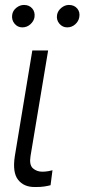

<svg xmlns="http://www.w3.org/2000/svg" viewBox="-20 -750 342 777"><path d="M110.8 -545.9H174.8L103.5 -118.2Q97.7 -82.5 113.3 -68.8Q128.9 -55.2 150.9 -55.2Q164.1 -55.2 176 -57.4Q188 -59.6 192.4 -61L184.6 -0.5Q175.8 2 159.9 4.6Q144 7.3 120.6 6.8Q76.7 7.3 53.2 -22.5Q29.8 -52.2 40 -118.2ZM70.3 -639.2Q51.3 -639.2 38.8 -654.3Q26.4 -669.4 29.3 -689.9Q31.7 -707 46.1 -718.5Q60.5 -730 77.1 -730Q98.1 -730 110.4 -715.8Q122.6 -701.7 119.6 -680.2Q116.7 -664.1 102.8 -651.6Q88.9 -639.2 70.3 -639.2ZM252 -639.2Q232.9 -639.2 220.2 -654.3Q207.5 -669.4 210.9 -689.9Q213.9 -706.5 228.3 -718.3Q242.7 -730 258.8 -730Q280.3 -730 292.5 -715.6Q304.7 -701.2 300.8 -680.2Q297.9 -663.6 284.2 -651.4Q270.5 -639.2 252 -639.2Z"/></svg>

Font: Inter Tight Light
Style: Italic
Weight: 300
Italic angle: -9.39999°
Designer: Rasmus Andersson
Foundry: rsms
Version: Version 3.004